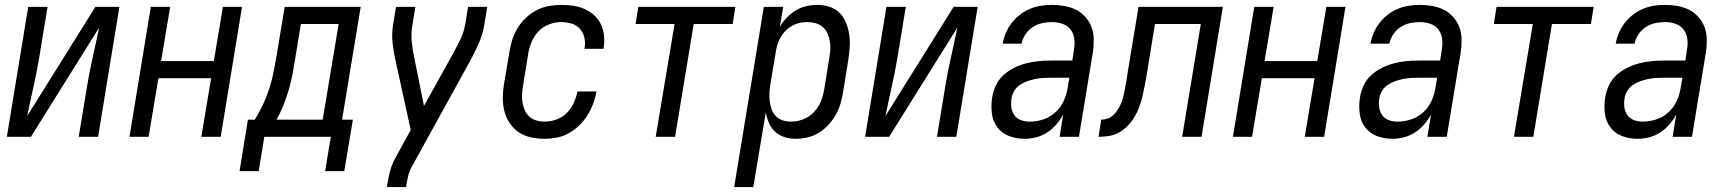

<svg xmlns="http://www.w3.org/2000/svg" viewBox="-20 -558 7040 783"><path d="M8 0 95 -530H174L139 -318Q129 -259 116 -201.5Q103 -144 91 -85L369 -530H467L380 0H301L336 -212Q346 -271 359 -328.5Q372 -386 384 -445L106 0Z M508 0 595 -530H674L637 -309H852L889 -530H967L880 0H801L841 -239H626L586 0Z M957 140 991 -70H1019Q1038 -100 1053 -132.5Q1068 -165 1078.5 -197.5Q1089 -230 1095.5 -264Q1102 -298 1108 -331L1141 -530H1451L1375 -70H1419L1384 140H1306L1329 0H1058L1035 140ZM1108 -70H1296L1361 -460H1207L1184 -320Q1179 -288 1173 -256Q1167 -224 1158 -193Q1149 -162 1136.5 -130.5Q1124 -99 1108 -70Z M1557 205 1559 198Q1563 169 1570.5 140.5Q1578 112 1593 85L1655 -28L1593 -311Q1585 -346 1581 -382.5Q1577 -419 1583 -457L1595 -530H1674L1662 -457Q1656 -423 1659 -390Q1662 -357 1669 -325L1709 -126L1830 -344Q1837 -358 1844.5 -371.5Q1852 -385 1858.5 -399Q1865 -413 1869.5 -427.5Q1874 -442 1877 -457L1889 -530H1967L1955 -457Q1949 -419 1933 -382.5Q1917 -346 1898 -311L1661 119Q1650 138 1645 158Q1640 178 1637 198L1636 205Z M2201 8Q2173 8 2145 2Q2117 -4 2095 -19Q2073 -34 2058 -57Q2043 -80 2036.5 -106.5Q2030 -133 2030.5 -162Q2031 -191 2036 -219L2058 -349Q2062 -374 2070 -398.5Q2078 -423 2092 -445.5Q2106 -468 2126 -486.5Q2146 -505 2169.5 -517Q2193 -529 2218.5 -533.5Q2244 -538 2269 -538Q2294 -538 2318 -534.5Q2342 -531 2363.5 -521.5Q2385 -512 2402.5 -496.5Q2420 -481 2430 -460Q2440 -439 2443 -414.5Q2446 -390 2442 -366Q2442 -364 2441.5 -362Q2441 -360 2441 -359H2363Q2364 -360 2364 -361Q2364 -362 2364 -363Q2368 -384 2363 -405Q2358 -426 2344.5 -441Q2331 -456 2310.5 -462Q2290 -468 2269 -468Q2244 -468 2219 -458.5Q2194 -449 2176 -430Q2158 -411 2148 -387Q2138 -363 2134 -338L2113 -208Q2110 -191 2109 -173.5Q2108 -156 2111 -139.5Q2114 -123 2120.5 -108Q2127 -93 2139.5 -82Q2152 -71 2168 -66.5Q2184 -62 2201 -62Q2225 -62 2249 -70.5Q2273 -79 2291 -97Q2309 -115 2319.5 -138Q2330 -161 2335 -185H2412Q2408 -160 2399 -135.5Q2390 -111 2376 -88.5Q2362 -66 2342.5 -47Q2323 -28 2300 -15Q2277 -2 2251.5 3Q2226 8 2201 8Z M2654 0 2731 -460H2572L2583 -530H2979L2968 -460H2809L2733 0Z M2974 205 3095 -530H3174L3160 -448Q3172 -469 3189 -486.5Q3206 -504 3226 -516Q3246 -528 3268.5 -533Q3291 -538 3314 -538Q3340 -538 3364 -530Q3388 -522 3405 -504.5Q3422 -487 3431 -463.5Q3440 -440 3443.5 -415Q3447 -390 3445 -363.5Q3443 -337 3439 -311L3418 -181Q3414 -157 3407 -133.5Q3400 -110 3387.5 -88.5Q3375 -67 3357.5 -48Q3340 -29 3318.5 -16Q3297 -3 3273 2.5Q3249 8 3225 8Q3201 8 3179 1Q3157 -6 3141 -21Q3125 -36 3116 -56.5Q3107 -77 3103 -100L3052 205ZM3205 -62Q3222 -62 3238.5 -66Q3255 -70 3270.5 -78.5Q3286 -87 3298.5 -100Q3311 -113 3319.5 -128Q3328 -143 3333 -159.5Q3338 -176 3341 -192L3362 -322Q3365 -339 3366 -357Q3367 -375 3364 -391.5Q3361 -408 3354 -423Q3347 -438 3334.5 -448.5Q3322 -459 3305.5 -463.5Q3289 -468 3272 -468Q3256 -468 3240.5 -464.5Q3225 -461 3210.5 -453Q3196 -445 3184 -433Q3172 -421 3164 -407Q3156 -393 3151 -377.5Q3146 -362 3144 -347L3122 -217Q3119 -199 3118 -181Q3117 -163 3119 -146Q3121 -129 3126.5 -113Q3132 -97 3143.5 -85Q3155 -73 3171 -67.5Q3187 -62 3205 -62Z M3508 0 3595 -530H3674L3639 -318Q3629 -259 3616 -201.5Q3603 -144 3591 -85L3869 -530H3967L3880 0H3801L3836 -212Q3846 -271 3859 -328.5Q3872 -386 3884 -445L3606 0Z M4158 8Q4158 8 4158 8Q4158 8 4158 8Q4125 8 4095.5 -3Q4066 -14 4047.5 -38.5Q4029 -63 4025 -95Q4021 -127 4026 -160Q4030 -185 4041 -209Q4052 -233 4071.5 -251Q4091 -269 4115 -281Q4139 -293 4164 -299.5Q4189 -306 4214 -308.5Q4239 -311 4264 -311H4353L4360 -357Q4364 -379 4361 -400.5Q4358 -422 4345.5 -438Q4333 -454 4312.5 -461Q4292 -468 4270 -468Q4250 -468 4229.5 -463.5Q4209 -459 4191.5 -447.5Q4174 -436 4162 -418Q4150 -400 4146 -380H4069Q4073 -402 4082 -423.5Q4091 -445 4105.5 -464Q4120 -483 4139.5 -498Q4159 -513 4180.5 -522Q4202 -531 4224.5 -534.5Q4247 -538 4270 -538Q4296 -538 4321.5 -533.5Q4347 -529 4368.5 -518Q4390 -507 4406.5 -488.5Q4423 -470 4431.5 -447Q4440 -424 4440.5 -397.5Q4441 -371 4437 -345L4380 0H4301L4316 -91Q4304 -69 4287.5 -50Q4271 -31 4250 -17.5Q4229 -4 4205.5 2Q4182 8 4158 8ZM4180 -62Q4207 -62 4234.5 -71Q4262 -80 4284 -100Q4306 -120 4318 -146.5Q4330 -173 4334 -200L4341 -241H4264Q4248 -241 4232 -240Q4216 -239 4200 -235.5Q4184 -232 4168.5 -226.5Q4153 -221 4139 -211.5Q4125 -202 4116 -187Q4107 -172 4105 -156Q4102 -138 4104.5 -120Q4107 -102 4117 -88Q4127 -74 4144 -68Q4161 -62 4180 -62Z M4460 0 4471 -70Q4484 -70 4497 -74.5Q4510 -79 4520 -88.5Q4530 -98 4537.5 -109.5Q4545 -121 4550.5 -133.5Q4556 -146 4559.5 -158.5Q4563 -171 4565.5 -184Q4568 -197 4570 -209.5Q4572 -222 4575 -235Q4576 -242 4577 -249.5Q4578 -257 4579 -264L4623 -530H4967L4880 0H4801L4877 -460H4690L4656 -250Q4652 -229 4648 -207.5Q4644 -186 4639 -165Q4634 -144 4626.5 -123Q4619 -102 4607.5 -82.5Q4596 -63 4580 -46Q4564 -29 4544 -18Q4524 -7 4502.5 -3.5Q4481 0 4460 0Z M5008 0 5095 -530H5174L5137 -309H5352L5389 -530H5467L5380 0H5301L5341 -239H5126L5086 0Z M5658 8Q5658 8 5658 8Q5658 8 5658 8Q5625 8 5595.5 -3Q5566 -14 5547.5 -38.5Q5529 -63 5525 -95Q5521 -127 5526 -160Q5530 -185 5541 -209Q5552 -233 5571.5 -251Q5591 -269 5615 -281Q5639 -293 5664 -299.5Q5689 -306 5714 -308.5Q5739 -311 5764 -311H5853L5860 -357Q5864 -379 5861 -400.5Q5858 -422 5845.5 -438Q5833 -454 5812.5 -461Q5792 -468 5770 -468Q5750 -468 5729.5 -463.5Q5709 -459 5691.5 -447.5Q5674 -436 5662 -418Q5650 -400 5646 -380H5569Q5573 -402 5582 -423.5Q5591 -445 5605.5 -464Q5620 -483 5639.5 -498Q5659 -513 5680.5 -522Q5702 -531 5724.5 -534.5Q5747 -538 5770 -538Q5796 -538 5821.5 -533.5Q5847 -529 5868.5 -518Q5890 -507 5906.5 -488.5Q5923 -470 5931.5 -447Q5940 -424 5940.5 -397.5Q5941 -371 5937 -345L5880 0H5801L5816 -91Q5804 -69 5787.5 -50Q5771 -31 5750 -17.5Q5729 -4 5705.5 2Q5682 8 5658 8ZM5680 -62Q5707 -62 5734.5 -71Q5762 -80 5784 -100Q5806 -120 5818 -146.5Q5830 -173 5834 -200L5841 -241H5764Q5748 -241 5732 -240Q5716 -239 5700 -235.5Q5684 -232 5668.5 -226.5Q5653 -221 5639 -211.5Q5625 -202 5616 -187Q5607 -172 5605 -156Q5602 -138 5604.5 -120Q5607 -102 5617 -88Q5627 -74 5644 -68Q5661 -62 5680 -62Z M6154 0 6231 -460H6072L6083 -530H6479L6468 -460H6309L6233 0Z M6658 8Q6658 8 6658 8Q6658 8 6658 8Q6625 8 6595.5 -3Q6566 -14 6547.5 -38.5Q6529 -63 6525 -95Q6521 -127 6526 -160Q6530 -185 6541 -209Q6552 -233 6571.5 -251Q6591 -269 6615 -281Q6639 -293 6664 -299.5Q6689 -306 6714 -308.5Q6739 -311 6764 -311H6853L6860 -357Q6864 -379 6861 -400.5Q6858 -422 6845.5 -438Q6833 -454 6812.5 -461Q6792 -468 6770 -468Q6750 -468 6729.5 -463.5Q6709 -459 6691.5 -447.5Q6674 -436 6662 -418Q6650 -400 6646 -380H6569Q6573 -402 6582 -423.5Q6591 -445 6605.5 -464Q6620 -483 6639.5 -498Q6659 -513 6680.5 -522Q6702 -531 6724.5 -534.5Q6747 -538 6770 -538Q6796 -538 6821.5 -533.5Q6847 -529 6868.5 -518Q6890 -507 6906.5 -488.5Q6923 -470 6931.5 -447Q6940 -424 6940.5 -397.5Q6941 -371 6937 -345L6880 0H6801L6816 -91Q6804 -69 6787.5 -50Q6771 -31 6750 -17.5Q6729 -4 6705.5 2Q6682 8 6658 8ZM6680 -62Q6707 -62 6734.5 -71Q6762 -80 6784 -100Q6806 -120 6818 -146.5Q6830 -173 6834 -200L6841 -241H6764Q6748 -241 6732 -240Q6716 -239 6700 -235.5Q6684 -232 6668.5 -226.5Q6653 -221 6639 -211.5Q6625 -202 6616 -187Q6607 -172 6605 -156Q6602 -138 6604.5 -120Q6607 -102 6617 -88Q6627 -74 6644 -68Q6661 -62 6680 -62Z"/></svg>

Font: Iosevka Curly Oblique
Style: Regular
Weight: 400
Italic angle: -9°
Monospace: yes
Designer: Belleve Invis
Foundry: Belleve Invis
Version: Version 11.1.0; ttfautohint (v1.8.3)